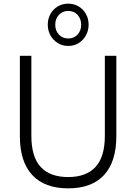

<svg xmlns="http://www.w3.org/2000/svg" viewBox="-20 -1025 747 1053"><path d="M354 8Q225 8 157 -65Q89 -138 89 -278V-719H152V-280Q152 -165 203 -109.5Q254 -54 354 -54Q453 -54 504 -109.5Q555 -165 555 -280V-719H618V-278Q618 -138 550.5 -65Q483 8 354 8ZM354 -773Q322 -773 296.5 -789Q271 -805 256.5 -831.5Q242 -858 242 -889Q242 -922 256.5 -948Q271 -974 296.5 -989.5Q322 -1005 354 -1005Q386 -1005 411.5 -989.5Q437 -974 451.5 -948Q466 -922 466 -889Q466 -858 451.5 -831.5Q437 -805 412 -789Q387 -773 354 -773ZM354 -814Q386 -814 405.5 -835.5Q425 -857 425 -889Q425 -922 405.5 -943.5Q386 -965 354 -965Q323 -965 303 -943.5Q283 -922 283 -889Q283 -857 303 -835.5Q323 -814 354 -814Z"/></svg>

Font: Nunitoga
Style: Light
Weight: 300
Designer: Vernon Adams
Foundry: Vernon Adams
Version: Version 1.0